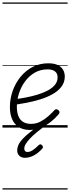

<svg xmlns="http://www.w3.org/2000/svg" viewBox="-20 -1030 566 1550"><path d="M221 19Q168 19 132 -3.5Q96 -26 78 -67.5Q60 -109 60 -165Q60 -233 82.5 -296.5Q105 -360 146.5 -410.5Q188 -461 244.5 -490Q301 -519 370 -519Q418 -519 447 -504.5Q476 -490 489.5 -466Q503 -442 503 -412Q503 -365 475.5 -329.5Q448 -294 403 -269Q358 -244 304 -227.5Q250 -211 195.5 -200.5Q141 -190 94 -183L99 -229Q141 -234 188.5 -243Q236 -252 281 -265.5Q326 -279 363.5 -298.5Q401 -318 423 -344.5Q445 -371 445 -405Q445 -438 423.5 -454Q402 -470 364 -470Q307 -470 261.5 -444Q216 -418 183.5 -374.5Q151 -331 133.5 -277Q116 -223 116 -169Q116 -125 128 -94Q140 -63 165.5 -46.5Q191 -30 231 -30Q272 -30 307 -48.5Q342 -67 370.5 -92.5Q399 -118 419 -140Q427 -149 436 -148Q445 -147 452 -140Q459 -134 460.5 -126.5Q462 -119 454 -108Q427 -76 391 -47Q355 -18 312 0.5Q269 19 221 19ZM182 244Q153 244 136 227.5Q119 211 119 185Q119 160 130.5 136.5Q142 113 165.5 88.5Q189 64 223 37Q257 10 302 -23L347 -22V-17Q308 12 276 38.5Q244 65 222 88.5Q200 112 188 132Q176 152 176 170Q176 181 182 189Q188 197 201 197Q222 197 243.5 183Q265 169 292 142Q296 137 304 135.5Q312 134 320 143Q326 149 326.5 155.5Q327 162 322 169Q303 191 280 208Q257 225 232 234.5Q207 244 182 244ZM0 490H526V500H0ZM0 -20H526V0H0ZM0 -505H526V-500H0ZM0 -1010H526V-1000H0Z"/></svg>

Font: Playwrite US Trad Guides
Style: Regular
Weight: 400
Designer: Veronika Burian, José Scaglione
Foundry: TypeTogether
Version: Version 1.003